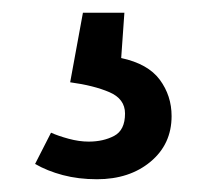

<svg xmlns="http://www.w3.org/2000/svg" viewBox="-20 -40 319 301"><path d="M249 142Q249 186 216 213.5Q183 241 132 241Q103 241 78.5 234.5Q54 228 35 217L60 168Q71 173 87.5 177.5Q104 182 119 182Q142 182 159 173Q176 164 176 138Q176 115 151.5 104.5Q127 94 90 89L110 -20H175L170 51Q212 60 230.5 85Q249 110 249 142Z"/></svg>

Font: Carrois Gothic SC
Style: Regular
Weight: 400
Designer: Ralph du Carrois
Foundry: Ralph du Carrois
Version: Version 1.002